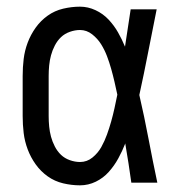

<svg xmlns="http://www.w3.org/2000/svg" viewBox="-20 -548 540 576"><path d="M220 8Q195 8 169.5 2Q144 -4 123 -19Q102 -34 87 -55Q72 -76 63 -100Q54 -124 51 -149Q48 -174 48 -200V-320Q48 -346 51 -371Q54 -396 63 -420Q72 -444 87 -465Q102 -486 123 -501Q144 -516 169.5 -522Q195 -528 220 -528Q244 -528 266.5 -517.5Q289 -507 305.5 -489.5Q322 -472 334 -451Q346 -430 355 -408Q359 -436 363.5 -464Q368 -492 372 -520H450Q437 -456 424.5 -391.5Q412 -327 398 -263Q413 -198 425.5 -132Q438 -66 452 0H374Q370 -29 365.5 -58Q361 -87 356 -116V-118Q347 -95 335 -73Q323 -51 306.5 -32.5Q290 -14 267.5 -3Q245 8 220 8ZM220 -62Q241 -62 257.5 -75.5Q274 -89 284 -107Q294 -125 301 -144.5Q308 -164 313.5 -183.5Q319 -203 323.5 -223.5Q328 -244 332 -264Q328 -283 323.5 -302.5Q319 -322 313.5 -341.5Q308 -361 301 -379.5Q294 -398 283.5 -415Q273 -432 256.5 -445Q240 -458 220 -458Q205 -458 189.5 -452.5Q174 -447 163 -436.5Q152 -426 144.5 -411.5Q137 -397 133 -382Q129 -367 127.5 -351.5Q126 -336 126 -320V-200Q126 -184 127.5 -168.5Q129 -153 133 -138Q137 -123 144.5 -108.5Q152 -94 163 -83.5Q174 -73 189.5 -67.5Q205 -62 220 -62Z"/></svg>

Font: Zed Mono
Style: Regular
Weight: 400
Monospace: yes
Designer: Belleve Invis
Foundry: Belleve Invis
Version: Version 1.0.0; ttfautohint (v1.8.4)